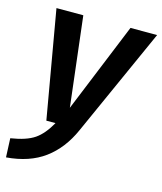

<svg xmlns="http://www.w3.org/2000/svg" viewBox="-125 -612 771 912"><g transform="rotate(15 260.5 -155.5)"><path d="M295 3Q252 100 178 154.5Q104 209 -9 218L-13 125Q64 113 103.5 86Q143 59 176 0H131L39 -529H171L223 -88L403 -529H534Z"/></g></svg>

Font: FiraGO Medium
Style: Italic
Weight: 500
Italic angle: -8°
Designer: bBox Type GmbH
Foundry: bBox Type GmbH
Version: Version 1.001